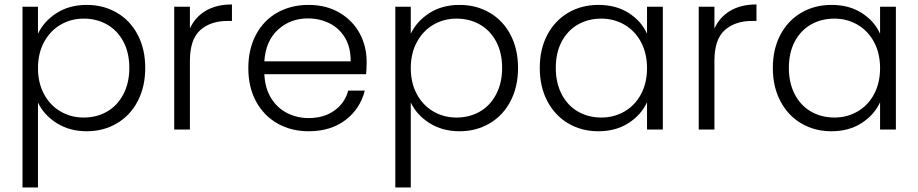

<svg xmlns="http://www.w3.org/2000/svg" viewBox="-20 -576 4084 854"><path d="M80.1 257.8V-545.9H148.9V-425.8Q174.8 -481 231.4 -517.6Q288.1 -554.2 366.2 -554.2Q440.4 -554.2 499.8 -519.5Q559.1 -484.9 592.5 -421.4Q626 -357.9 626 -273.9Q626 -189.9 592.5 -126Q559.1 -62 499.5 -27.1Q439.9 7.8 366.2 7.8Q289.1 7.8 231.9 -28.6Q174.8 -64.9 148.9 -120.1V257.8ZM148.9 -272.9Q148.9 -207 176 -157Q203.1 -106.9 249.5 -80.1Q295.9 -53.2 352.1 -53.2Q410.2 -53.2 456.1 -79.6Q502 -106 528.6 -156.5Q555.2 -207 555.2 -273.9Q555.2 -341.8 528.6 -391.4Q502 -440.9 456.1 -467Q410.2 -493.2 352.1 -493.2Q295.9 -493.2 249.5 -466.1Q203.1 -439 176 -388.9Q148.9 -338.9 148.9 -272.9Z M754.9 0V-545.9H824.7V-449.2Q847.7 -500 895.3 -528.1Q942.9 -556.2 1011.7 -556.2V-482.9H992.7Q916.5 -482.9 870.6 -441.9Q824.7 -400.9 824.7 -305.2V0Z M1084.5 -272.9Q1084.5 -357.9 1118.7 -421.9Q1152.8 -485.8 1213.6 -520Q1274.4 -554.2 1352.5 -554.2Q1430.7 -554.2 1489.3 -520Q1547.9 -485.8 1579.3 -428.5Q1610.8 -371.1 1610.8 -300.8Q1610.4 -265.1 1608.4 -246.1H1155.8Q1158.7 -184.1 1185.5 -140.1Q1212.4 -96.2 1256.6 -73.5Q1300.8 -50.8 1352.5 -50.8Q1420.4 -50.8 1467 -84Q1513.7 -117.2 1528.8 -172.9H1602.5Q1582.5 -92.8 1517.1 -42.5Q1451.7 7.8 1352.5 7.8Q1275.4 7.8 1214.6 -26.6Q1153.8 -61 1119.1 -124.5Q1084.5 -188 1084.5 -272.9ZM1155.8 -303.2H1539.6Q1539.6 -305.7 1539.6 -307.6Q1539.6 -365.2 1515.1 -407.2Q1489.7 -450.2 1445.8 -472.2Q1401.9 -494.1 1349.6 -494.1Q1271.5 -494.1 1216.6 -444.1Q1161.6 -394 1155.8 -303.2Z M1738.3 257.8V-545.9H1807.1V-425.8Q1833 -481 1889.6 -517.6Q1946.3 -554.2 2024.4 -554.2Q2098.6 -554.2 2158 -519.5Q2217.3 -484.9 2250.7 -421.4Q2284.2 -357.9 2284.2 -273.9Q2284.2 -189.9 2250.7 -126Q2217.3 -62 2157.7 -27.1Q2098.1 7.8 2024.4 7.8Q1947.3 7.8 1890.1 -28.6Q1833 -64.9 1807.1 -120.1V257.8ZM1807.1 -272.9Q1807.1 -207 1834.2 -157Q1861.3 -106.9 1907.7 -80.1Q1954.1 -53.2 2010.3 -53.2Q2068.4 -53.2 2114.3 -79.6Q2160.2 -106 2186.8 -156.5Q2213.4 -207 2213.4 -273.9Q2213.4 -341.8 2186.8 -391.4Q2160.2 -440.9 2114.3 -467Q2068.4 -493.2 2010.3 -493.2Q1954.1 -493.2 1907.7 -466.1Q1861.3 -439 1834.2 -388.9Q1807.1 -338.9 1807.1 -272.9Z M2380.9 -273.9Q2380.9 -357.9 2414.6 -421.4Q2448.2 -484.9 2507.6 -519.5Q2566.9 -554.2 2642.1 -554.2Q2720.2 -554.2 2776.6 -518.1Q2833 -481.9 2857.9 -425.8V-545.9H2928.2V0H2857.9V-121.1Q2832 -64.9 2775.6 -28.6Q2719.2 7.8 2641.1 7.8Q2566.9 7.8 2507.6 -27.1Q2448.2 -62 2414.6 -126Q2380.9 -189.9 2380.9 -273.9ZM2452.1 -273.9Q2452.1 -207 2478.5 -156.5Q2504.9 -106 2551 -79.6Q2597.2 -53.2 2654.8 -53.2Q2710.9 -53.2 2757.6 -80.1Q2804.2 -106.9 2831.1 -157Q2857.9 -207 2857.9 -272.9Q2857.9 -338.9 2831.1 -388.9Q2804.2 -439 2757.6 -466.1Q2710.9 -493.2 2654.8 -493.2Q2596.7 -493.2 2550.8 -467Q2504.9 -440.9 2478.5 -391.4Q2452.1 -341.8 2452.1 -273.9Z M3087.9 0V-545.9H3157.7V-449.2Q3180.7 -500 3228.3 -528.1Q3275.9 -556.2 3344.7 -556.2V-482.9H3325.7Q3249.5 -482.9 3203.6 -441.9Q3157.7 -400.9 3157.7 -305.2V0Z M3417.5 -273.9Q3417.5 -357.9 3451.2 -421.4Q3484.9 -484.9 3544.2 -519.5Q3603.5 -554.2 3678.7 -554.2Q3756.8 -554.2 3813.2 -518.1Q3869.6 -481.9 3894.5 -425.8V-545.9H3964.8V0H3894.5V-121.1Q3868.7 -64.9 3812.3 -28.6Q3755.9 7.8 3677.7 7.8Q3603.5 7.8 3544.2 -27.1Q3484.9 -62 3451.2 -126Q3417.5 -189.9 3417.5 -273.9ZM3488.8 -273.9Q3488.8 -207 3515.1 -156.5Q3541.5 -106 3587.6 -79.6Q3633.8 -53.2 3691.4 -53.2Q3747.6 -53.2 3794.2 -80.1Q3840.8 -106.9 3867.7 -157Q3894.5 -207 3894.5 -272.9Q3894.5 -338.9 3867.7 -388.9Q3840.8 -439 3794.2 -466.1Q3747.6 -493.2 3691.4 -493.2Q3633.3 -493.2 3587.4 -467Q3541.5 -440.9 3515.1 -391.4Q3488.8 -341.8 3488.8 -273.9Z"/></svg>

Font: Poppins Light
Style: Regular
Weight: 300
Designer: Ninad Kale (Devanagari), Jonny Pinhorn (Latin)
Foundry: Indian Type Foundry
Version: 4.004